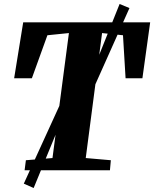

<svg xmlns="http://www.w3.org/2000/svg" viewBox="-20 -855 774 964"><path d="M103.5 0 110 -50.5 243.5 -61.5 326 -689 218 -678 140 -462H51L96.5 -743H734L695 -462H610.5L597.5 -678L492.5 -689L410.5 -61.5L536.5 -50.5L532 0ZM99.5 67 307 -387 411.5 -413.5 580.5 -835 630 -814.5 444 -398.5 339 -373.5 149 89Z"/></svg>

Font: Merriweather 36pt Black
Style: Italic
Weight: 900
Italic angle: -7.8°
Version: Version 2.101